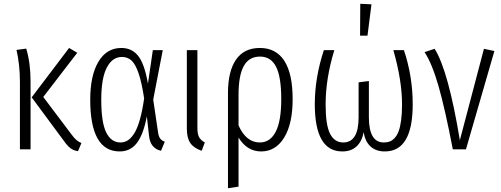

<svg xmlns="http://www.w3.org/2000/svg" viewBox="-20 -787 2641 1012"><path d="M387.2 -508.8 208 -275.9 357.9 -77.1Q383.3 -42 409.2 -33.2L391.1 9.8Q367.2 6.3 350.8 -6.3Q334.5 -19 314.9 -46.9L147 -273.9L344.2 -534.2ZM118.2 -530.8Q141.1 -455.1 141.1 -357.9V0H85V-355Q85 -446.3 66.9 -523.9Z M619.6 -534.2Q675.3 -534.2 708.5 -492.2Q741.7 -450.2 759.8 -346.2L785.6 -522.9H837.9L787.6 -262.2L813 -89.8Q815.9 -67.9 824.5 -56.6Q833 -45.4 848.6 -40L828.6 7.8Q772 -5.4 765.6 -70.8L753.9 -173.8Q736.3 -79.6 702.1 -34.2Q668 11.2 610.8 11.2Q455.6 11.2 455.6 -261.2Q455.6 -389.2 498.8 -461.7Q542 -534.2 619.6 -534.2ZM622.6 -486.8Q572.3 -486.8 543 -430.9Q513.7 -375 513.7 -261.2Q513.7 -141.6 539.8 -88.9Q565.9 -36.1 614.7 -36.1Q635.3 -36.1 652.3 -46.4Q669.4 -56.6 686 -81.5Q702.6 -106.4 716.3 -153.3Q730 -200.2 739.7 -268.1Q727.1 -353 710.2 -401.4Q693.4 -449.7 672.9 -468.3Q652.3 -486.8 622.6 -486.8Z M1020.5 -522.9V-112.8Q1020.5 -80.6 1029.3 -64.2Q1038.1 -47.9 1059.6 -36.1L1043 7.8Q1001 -6.8 982.9 -33.4Q964.8 -60.1 964.8 -108.9V-522.9Z M1349.6 -534.2Q1435.1 -534.2 1478.8 -466.3Q1522.5 -398.4 1522.5 -264.2Q1522.5 -134.8 1477.8 -61.8Q1433.1 11.2 1356.4 11.2Q1282.2 11.2 1237.3 -62V196.8L1181.6 205.1V-295.9Q1181.6 -411.6 1224.1 -472.9Q1266.6 -534.2 1349.6 -534.2ZM1349.6 -36.1Q1403.8 -36.1 1433.1 -92.3Q1462.4 -148.4 1462.4 -264.2Q1462.4 -382.8 1434.8 -435.8Q1407.2 -488.8 1350.6 -488.8Q1292.5 -488.8 1264.9 -439Q1237.3 -389.2 1237.3 -287.1V-126Q1277.3 -36.1 1349.6 -36.1Z M1878.9 -767.1 1938 -764.2 1917 -599.1H1877.9ZM2108.9 -522.9Q2155.3 -385.7 2155.3 -236.8Q2155.3 11.2 2008.3 11.2Q1961.4 11.2 1932.6 -15.4Q1903.8 -42 1897 -90.8Q1887.7 -41.5 1859.1 -15.1Q1830.6 11.2 1784.2 11.2Q1639.2 11.2 1639.2 -237.8Q1639.2 -377.4 1687 -522.9H1742.2Q1696.3 -373 1696.3 -235.8Q1696.3 -127.9 1719.7 -82Q1743.2 -36.1 1789.1 -36.1Q1870.1 -36.1 1870.1 -168.9V-353L1924.3 -359.9V-168.9Q1924.3 -36.1 2002.9 -36.1Q2020 -36.1 2033.7 -41Q2047.4 -45.9 2060.1 -59.6Q2072.8 -73.2 2081.1 -95.2Q2089.4 -117.2 2094.2 -152.6Q2099.1 -188 2099.1 -235.8Q2099.1 -362.8 2053.2 -522.9Z M2271 -529.8Q2343.3 -414.1 2403.8 -47.9L2530.8 -529.8L2585.9 -518.1L2436 0H2366.7Q2325.2 -215.8 2291 -334.5Q2256.8 -453.1 2217.8 -512.2Z"/></svg>

Font: Fira Sans Compressed Light
Style: Regular
Weight: 300
Width: 1
Designer: Carrois Corporate & Edenspiekermann AG
Foundry: Carrois Corporate GbR & Edenspiekermann AG
Version: Version 4.203;PS 004.203;hotconv 1.0.88;makeotf.lib2.5.64775